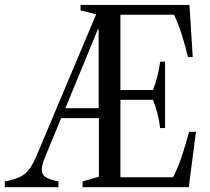

<svg xmlns="http://www.w3.org/2000/svg" viewBox="-38 -782 879 802"><path d="M-18 0V-24Q24.5 -32.5 48 -44.5Q71.5 -56.5 86.2 -77.8Q101 -99 116 -134.5L363.5 -722L298.5 -738.5V-761.5H753.5L767 -544H747Q737 -586 722.8 -632.2Q708.5 -678.5 689 -720.5H465V-406H601Q612.5 -435.5 619.8 -464.8Q627 -494 631 -524.5H651.5V-247H631Q627.5 -276.5 620 -306.2Q612.5 -336 601 -365H465V-41.5H685Q709 -89.5 723.8 -136.2Q738.5 -183 752 -231.5H780.5L750.5 0H307V-24L375 -44V-288.5H217.5L153 -132.5Q145 -113.5 140.8 -99Q136.5 -84.5 136.5 -73.5Q136.5 -52.5 153 -42Q169.5 -31.5 206 -24V0ZM235 -330H374V-660H371Z"/></svg>

Font: Libre Caslon Condensed
Style: Regular
Weight: 400
Designer: Pablo Impallari, Rodrigo Fuenzalida, Katja Schimmel, Ertekin Erdin
Foundry: Pablo Impallari, Rodrigo Fuenzalida
Version: Version 2.000; ttfautohint (v1.8.4.7-5d5b);gftools[0.9.33]